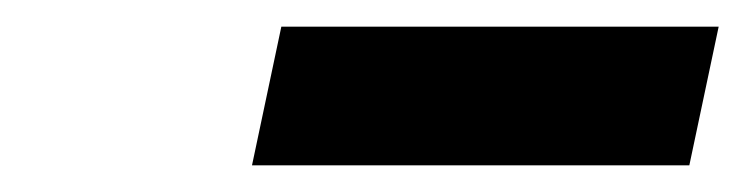

<svg xmlns="http://www.w3.org/2000/svg" viewBox="-20 -748 559 144"><path d="M519 -728 497 -624H169L191 -728Z"/></svg>

Font: Red Hat Display Black
Style: Italic
Weight: 900
Italic angle: -12°
Designer: Pentagram / MCKL
Foundry: Pentagram / MCKL
Version: Version 1.003; Red Hat Display Black Italic